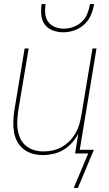

<svg xmlns="http://www.w3.org/2000/svg" viewBox="-20 -760 540 951"><path d="M293 -600Q266 -600 241 -609.5Q216 -619 201.5 -639Q187 -659 184.5 -686Q182 -713 186 -740H206Q202 -717 204 -693.5Q206 -670 218.5 -652.5Q231 -635 252 -626.5Q273 -618 296 -618Q319 -618 343 -626.5Q367 -635 385.5 -652.5Q404 -670 413 -693.5Q422 -717 426 -740H446Q442 -713 430.5 -686Q419 -659 397.5 -639Q376 -619 348 -609.5Q320 -600 293 -600ZM366 171H345L417 0H352L368 -99Q356 -75 337 -53.5Q318 -32 294.5 -18Q271 -4 244.5 2Q218 8 192 8Q165 8 140.5 1Q116 -6 96.5 -21.5Q77 -37 65 -59.5Q53 -82 49 -107.5Q45 -133 46 -159.5Q47 -186 51 -213L102 -520H122L70 -210Q67 -186 65.5 -162Q64 -138 68 -115Q72 -92 82 -71.5Q92 -51 109.5 -37Q127 -23 149.5 -16.5Q172 -10 196 -10Q218 -10 241.5 -15Q265 -20 286 -32Q307 -44 324.5 -61.5Q342 -79 354 -100Q366 -121 372.5 -143.5Q379 -166 383 -189L438 -520H458L375 -18H445Z"/></svg>

Font: Iosevka Thin
Style: Italic
Weight: 100
Italic angle: -9°
Monospace: yes
Designer: Belleve Invis
Foundry: Belleve Invis
Version: Version 32.5.0; ttfautohint (v1.8.4)